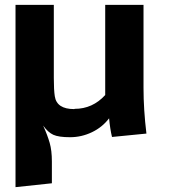

<svg xmlns="http://www.w3.org/2000/svg" viewBox="-20 -551 697 792"><path d="M44 221V-531H202V-229Q202 -180 206 -154Q214 -101 286 -101Q286 -101 288 -102Q362 -102 414 -159V-531H572V-188Q572 -99 584 0L442 14Q434 -19 430 -63Q402 -26 359 -5.5Q316 15 269 15Q222 15 200 5Q178 -5 158 -33Q176 7 185 38.5Q194 70 194 115V205Z"/></svg>

Font: Fix15 Mono
Style: Bold
Weight: 700
Designer: Carrois Corporate & Edenspiekermann AG
Foundry: Carrois Corporate GbR & Edenspiekermann AG
Version: Version 3.206